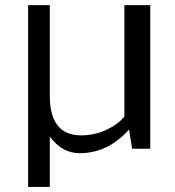

<svg xmlns="http://www.w3.org/2000/svg" viewBox="-20 -591 685 753"><path d="M292.5 9.8Q223.6 9.8 175.3 -55.2V142.1H90.3V-570.8H175.3V-215.8Q175.3 -60.1 298.3 -60.1Q350.1 -60.1 396 -81.3Q441.9 -102.5 467.8 -133.8V-570.8H569.3V-7.8H498L486.3 -83Q402.8 9.8 292.5 9.8Z"/></svg>

Font: Dhyana
Style: Bold
Weight: 700
Foundry: Vernon Adams
Version: Version 1.002; ttfautohint (v0.8.51-6076)